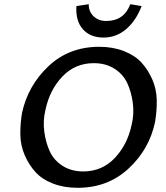

<svg xmlns="http://www.w3.org/2000/svg" viewBox="-20 -888 793 915"><path d="M473 -709Q534 -709 581 -749Q628 -789 655 -859L601 -868Q571 -788 486 -788Q449 -788 425.5 -811Q402 -834 403 -868L344 -859Q340 -787 375.5 -748Q411 -709 473 -709ZM350 7Q285 7 233 -13Q181 -33 149.5 -67.5Q118 -102 98 -148Q78 -194 77 -245Q76 -296 85 -350Q113 -480 211 -572.5Q309 -665 453 -665Q518 -665 570.5 -644.5Q623 -624 654.5 -589.5Q686 -555 706 -509Q726 -463 727 -411.5Q728 -360 719 -307Q692 -177 593 -85Q494 7 350 7ZM377 -71Q466 -71 526.5 -134.5Q587 -198 607 -292Q620 -344 613 -397Q606 -450 586.5 -492Q567 -534 525.5 -560.5Q484 -587 427 -587Q338 -587 277.5 -523.5Q217 -460 197 -366Q184 -314 191 -261Q198 -208 217.5 -166Q237 -124 278.5 -97.5Q320 -71 377 -71Z"/></svg>

Font: EauTestInfant Semibold
Style: Italic
Weight: 600
Italic angle: -12°
Designer: Christian Thalmann (Catharsis Fonts)
Version: Version 0.001;PS 000.001;hotconv 1.0.88;makeotf.lib2.5.64775